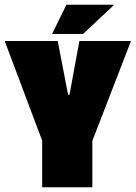

<svg xmlns="http://www.w3.org/2000/svg" viewBox="-20 -795 576 815"><path d="M536 -621 372 -197V0H159V-198L0 -621H225L269 -393H275L317 -621ZM465 -775 333 -651H201L262 -775Z"/></svg>

Font: Passion One
Style: Bold
Weight: 700
Designer: Alejandro Lo Celso
Foundry: Fontstage
Version: Version 1.002